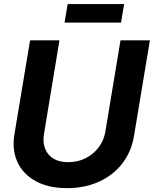

<svg xmlns="http://www.w3.org/2000/svg" viewBox="-20 -929 769 960"><path d="M314.9 11.7Q222.7 11.7 159.2 -22.9Q95.7 -57.6 67.4 -118.4Q39.1 -179.2 52.2 -258.3L130.4 -727.5H277.3L200.2 -260.7Q189.5 -196.8 222.2 -157.5Q254.9 -118.2 321.3 -118.2Q369.6 -118.2 408.9 -138.4Q448.2 -158.7 473.9 -193.1Q499.5 -227.5 506.8 -270.5L582.5 -727.5H729.5L649.9 -248.5Q636.7 -169.9 591.3 -111.3Q545.9 -52.7 474.9 -20.5Q403.8 11.7 314.9 11.7ZM600.6 -908.7 585 -815.9H302.7L318.4 -908.7Z"/></svg>

Font: Inter Display
Style: Bold Italic
Weight: 700
Italic angle: -9.39999°
Designer: Rasmus Andersson
Foundry: rsms
Version: Version 4.000;git-a52131595